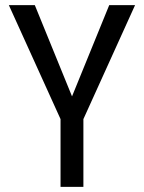

<svg xmlns="http://www.w3.org/2000/svg" viewBox="-20 -731 564 751"><path d="M261.7 -354 407.2 -710.9H508.3L306.2 -265.1V0H216.8V-265.1L14.6 -710.9H116.2Z"/></svg>

Font: TypoPRO Roboto
Style: Regular
Weight: 400
Designer: Google
Version: Version 2.136; 2016